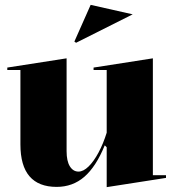

<svg xmlns="http://www.w3.org/2000/svg" viewBox="-20 -755 719 790"><path d="M213 14Q139 14 101.5 -29.5Q64 -73 64 -161V-467H10V-477L254 -515V-133Q254 -92 267.5 -70.5Q281 -49 303 -49Q323 -49 344.5 -70Q366 -91 385.5 -127.5Q405 -164 419 -209V-467H365V-477L609 -515V-34H663V-23L419 15V-149L411 -157Q375 -69 327 -27.5Q279 14 213 14ZM293 -579 286 -584 353 -735 526 -696Z"/></svg>

Font: Kalnia SemiBold
Style: Regular
Weight: 600
Designer: Frida Medrano
Foundry: Frida Medrano
Version: Version 1.105